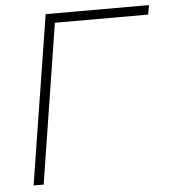

<svg xmlns="http://www.w3.org/2000/svg" viewBox="-51 -751 702 798"><g transform="rotate(-5 300.0 -352.5)"><path d="M57 0 169 -705H600L593 -666H204L99 0Z"/></g></svg>

Font: Mulish ExtraLight
Style: Italic
Weight: 200
Italic angle: -9°
Designer: Vernon Adams
Foundry: Vernon Adams
Version: Version 3.603